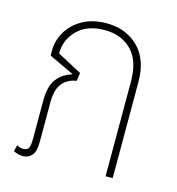

<svg xmlns="http://www.w3.org/2000/svg" viewBox="-86 -600 629 681"><g transform="rotate(15 229.0 -259.0)"><path d="M58 7Q39 7 23 -2L29 -25Q34 -22 40 -20Q46 -18 53 -18Q68 -18 72.5 -28.5Q77 -39 77 -61V-200Q77 -256 97.5 -282Q118 -308 151 -318L152 -320L61 -363V-381Q61 -418 80 -450.5Q99 -483 135.5 -504Q172 -525 224 -525Q295 -525 340.5 -480.5Q386 -436 386 -353V0H360V-347Q360 -424 322.5 -462Q285 -500 224 -500Q160 -500 124 -464.5Q88 -429 88 -378L178 -330L173 -300Q142 -296 122.5 -273.5Q103 -251 103 -200V-56Q103 -21 90 -7Q77 7 58 7Z"/></g></svg>

Font: Noto Sans Thai UI Cond Thin
Style: Regular
Weight: 100
Width: 3
Designer: Monotype Design Team
Foundry: Monotype Imaging Inc.
Version: Version 2.000